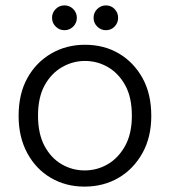

<svg xmlns="http://www.w3.org/2000/svg" viewBox="-20 -680 629 712"><path d="M293 12Q224 12 168.5 -20.5Q113 -53 81 -112.5Q49 -172 49 -250Q49 -332 81.5 -390.5Q114 -449 170 -481.5Q226 -514 295 -514Q366 -514 421 -481.5Q476 -449 508.5 -390.5Q541 -332 541 -250Q541 -171 508 -112Q475 -53 419.5 -20.5Q364 12 293 12ZM294 -48Q340 -48 379.5 -71Q419 -94 444 -139Q469 -184 469 -251Q469 -319 444.5 -363.5Q420 -408 380.5 -431Q341 -454 295 -454Q250 -454 210 -431Q170 -408 145.5 -363.5Q121 -319 121 -251Q121 -184 145 -139Q169 -94 208.5 -71Q248 -48 294 -48ZM219 -568Q200 -568 186.5 -581.5Q173 -595 173 -614Q173 -633 186.5 -646.5Q200 -660 219 -660Q238 -660 251.5 -646.5Q265 -633 265 -614Q265 -595 251.5 -581.5Q238 -568 219 -568ZM373 -568Q354 -568 340.5 -581.5Q327 -595 327 -614Q327 -633 340.5 -646.5Q354 -660 373 -660Q392 -660 405 -646.5Q418 -633 418 -614Q418 -595 405 -581.5Q392 -568 373 -568Z"/></svg>

Font: DM Sans 16pt Light
Style: Regular
Weight: 300
Version: Version 4.004;gftools[0.9.30]